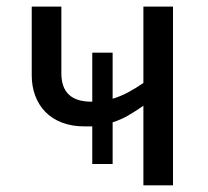

<svg xmlns="http://www.w3.org/2000/svg" viewBox="-20 -556 624 576"><path d="M256.8 -176.8H233.9Q195.8 -176.8 166 -188.2Q136.2 -199.7 116.2 -220.2Q96.2 -240.7 85.7 -268.8Q75.2 -296.9 75.2 -330.1V-536.1H164.1V-335.9Q164.1 -251 253.9 -251H256.8V-397.9H317.9V-259.8Q340.8 -266.6 363 -278.3Q385.3 -290 410.2 -307.1V-536.1H499V0H410.2V-238.8Q385.7 -221.7 364 -209.2Q342.3 -196.8 317.9 -189V-64H256.8Z"/></svg>

Font: Genotype
Style: Regular
Weight: 400
Foundry: Ascender Corporation
Version: Version 1.00